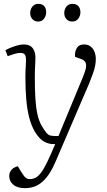

<svg xmlns="http://www.w3.org/2000/svg" viewBox="-20 -749 557 998"><path d="M268 93Q254 126 238 151Q222 176 203 193.5Q184 211 161 220Q138 229 110 229Q70 229 49 211Q28 193 28 167Q28 148 39 134.5Q50 121 73 115L88 141Q98 157 105 166Q112 175 119.5 178.5Q127 182 135 182Q156 182 172.5 170Q189 158 206 129.5Q223 101 244 53L267 0H256Q233 0 209 -13Q185 -26 162 -63Q143 -95 132 -137.5Q121 -180 116.5 -232.5Q112 -285 112 -346Q112 -362 112.5 -378Q113 -394 114 -408Q115 -422 115 -432Q116 -455 109.5 -464.5Q103 -474 86 -474Q69 -474 52.5 -468Q36 -462 20 -457L8 -488Q20 -495 36.5 -501.5Q53 -508 70.5 -513Q88 -518 103 -518Q137 -518 151.5 -496.5Q166 -475 164 -442Q164 -430 163 -415.5Q162 -401 161.5 -385Q161 -369 161 -348Q161 -282 164 -235.5Q167 -189 174.5 -155.5Q182 -122 195 -98Q211 -71 221 -59Q231 -47 242 -44.5Q253 -42 268 -42H284L408 -341Q418 -365 424 -385Q430 -405 426 -420Q422 -435 402 -442L370 -454Q368 -480 379 -499Q390 -518 417 -518Q438 -518 451.5 -507Q465 -496 471.5 -479Q478 -462 478 -442Q478 -425 474.5 -407Q471 -389 462.5 -365Q454 -341 440 -307Q426 -273 405 -226ZM137 -681Q137 -701 148.5 -715Q160 -729 179 -729Q199 -729 209.5 -717.5Q220 -706 220 -685Q220 -667 209 -652Q198 -637 177 -637Q160 -637 148.5 -649.5Q137 -662 137 -681ZM314 -681Q314 -701 325.5 -715Q337 -729 356 -729Q377 -729 387.5 -717Q398 -705 398 -685Q398 -667 387 -652Q376 -637 355 -637Q337 -637 325.5 -649.5Q314 -662 314 -681Z"/></svg>

Font: Literata 18pt ExtraLight
Style: Italic
Weight: 250
Italic angle: -2°
Designer: Latin by Veronika Burian and Jose Scaglione. Greek by Irene Vlachou. Cyrillic by Vera Evstafieva
Foundry: TypeTogether
Version: Version 3.103;gftools[0.9.29]